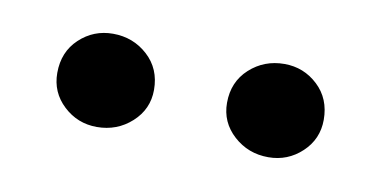

<svg xmlns="http://www.w3.org/2000/svg" viewBox="-30 -707 427 215"><g transform="rotate(10 184.0 -600.0)"><path d="M86 -547Q64 -547 48 -562Q32 -577 32 -599Q32 -623 48 -638Q64 -653 86 -653Q109 -653 125.5 -638Q142 -623 142 -599Q142 -577 125.5 -562Q109 -547 86 -547ZM281 -547Q258 -547 241.5 -562Q225 -577 225 -599Q225 -623 241.5 -638Q258 -653 281 -653Q303 -653 319 -638Q335 -623 335 -599Q335 -577 319 -562Q303 -547 281 -547Z"/></g></svg>

Font: Lisu Bosa Light
Style: Regular
Weight: 300
Designer: David Morse, Annie Olsen, Victor Gaultney, Frank Grießhammer (Latin)
Foundry: SIL International
Version: Version 2.000